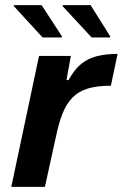

<svg xmlns="http://www.w3.org/2000/svg" viewBox="-20 -728 478 748"><path d="M24 0 132 -510H256L239 -416H247Q270 -458 297 -479.5Q324 -501 359 -509.5Q394 -518 438 -518L412 -394Q358 -394 322 -383Q286 -372 262.5 -348Q239 -324 224 -286.5Q209 -249 198 -196L155 0ZM146 -582 34 -704V-708H142L221 -587V-582ZM337 -582 224 -704V-708H333L409 -587V-582Z"/></svg>

Font: Saira Thin SemiBold
Style: Italic
Weight: 600
Italic angle: -12°
Version: Version 1.101